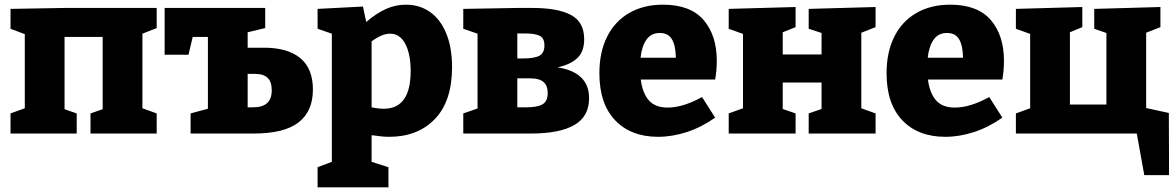

<svg xmlns="http://www.w3.org/2000/svg" viewBox="-20 -571 5029 821"><path d="M650 -537V-451L589 -427V-108L650 -86V0H367V-86L419 -104V-413H256V-104L308 -86V0H25V-86L86 -108V-425L25 -448V-533L255 -537Z M1109 -367Q1210 -367 1264 -322.5Q1318 -278 1318 -188Q1318 -95 1256.5 -47.5Q1195 0 1065 0H795V-86L869 -106V-413H804L786 -337H684V-537H1114V-451L1039 -433V-367ZM1061 -112Q1102 -112 1122 -130Q1142 -148 1142 -185Q1142 -221 1124.5 -238Q1107 -255 1071 -255H1039V-112Z M1913 -284Q1913 -139 1840 -62.5Q1767 14 1644 14Q1615 14 1569 7V121L1641 144V230H1338V144L1399 121V-427L1338 -448V-533L1532 -543L1546 -477Q1589 -514 1630 -532.5Q1671 -551 1716 -551Q1774 -551 1818.5 -520Q1863 -489 1888 -428.5Q1913 -368 1913 -284ZM1736 -267Q1736 -340 1713 -383.5Q1690 -427 1648 -427Q1613 -427 1569 -394V-112Q1598 -106 1621 -106Q1736 -106 1736 -267Z M2499 -151Q2499 -73 2436 -36.5Q2373 0 2250 0H1961V-86L2022 -107V-427L1961 -448V-533L2192 -537H2258Q2365 -537 2421.5 -507Q2478 -477 2478 -403Q2478 -351 2449 -323Q2420 -295 2364 -283Q2499 -262 2499 -151ZM2192 -428V-321H2214Q2266 -321 2287 -333Q2308 -345 2308 -377Q2308 -407 2288.5 -417.5Q2269 -428 2224 -428ZM2228 -112Q2278 -112 2300 -125Q2322 -138 2322 -173Q2322 -205 2304 -220.5Q2286 -236 2248 -236H2192V-112Z M3038 -231H2720Q2727 -174 2754 -142.5Q2781 -111 2835 -111Q2900 -111 2982 -156L3038 -68Q2980 -27 2917.5 -6.5Q2855 14 2794 14Q2678 14 2610.5 -56.5Q2543 -127 2543 -258Q2543 -348 2576 -414Q2609 -480 2670.5 -515.5Q2732 -551 2815 -551Q2932 -551 2988.5 -485.5Q3045 -420 3045 -311Q3045 -270 3038 -231ZM2719 -324H2870Q2869 -377 2853 -403.5Q2837 -430 2801 -430Q2764 -430 2744 -401Q2724 -372 2719 -324Z M3724 -541V-455L3663 -431V-108L3724 -86V0H3438V-86L3493 -105V-218H3327V-105L3382 -86V0H3096V-86L3157 -108V-426L3096 -448V-533L3382 -541V-455L3327 -433V-338H3493V-430L3438 -448V-533Z M4266 -231H3948Q3955 -174 3982 -142.5Q4009 -111 4063 -111Q4128 -111 4210 -156L4266 -68Q4208 -27 4145.5 -6.5Q4083 14 4022 14Q3906 14 3838.5 -56.5Q3771 -127 3771 -258Q3771 -348 3804 -414Q3837 -480 3898.5 -515.5Q3960 -551 4043 -551Q4160 -551 4216.5 -485.5Q4273 -420 4273 -311Q4273 -270 4266 -231ZM3947 -324H4098Q4097 -377 4081 -403.5Q4065 -430 4029 -430Q3992 -430 3972 -401Q3952 -372 3947 -324Z M4978 -88 4979 178H4873L4841 0H4324V-86L4385 -108V-426L4324 -448V-533L4608 -541V-455L4555 -433V-124H4711V-430L4659 -448V-533L4942 -541V-455L4881 -431V-109Z"/></svg>

Font: Bitter Pro ExtraBold
Style: Regular
Weight: 800
Designer: Sol Matas, and Bitter project Authors
Foundry: Sol Matas
Version: Version 1.010